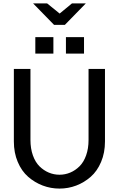

<svg xmlns="http://www.w3.org/2000/svg" viewBox="-20 -1109 704 1136"><path d="M62 -272V-701.2H160.2V-280.8Q160.2 -230 174.6 -189.7Q189 -149.4 213.6 -125Q238.3 -100.6 268.6 -87.9Q298.8 -75.2 332 -75.2Q365.2 -75.2 395.5 -87.9Q425.8 -100.6 450.4 -125Q475.1 -149.4 489.5 -189.7Q503.9 -230 503.9 -280.8V-701.2H601.1V-272Q601.1 -205.1 578.1 -150.9Q555.2 -96.7 516.8 -63Q478.5 -29.3 431.2 -11.2Q383.8 6.8 332 6.8Q280.3 6.8 232.7 -11.2Q185.1 -29.3 146.5 -63Q107.9 -96.7 85 -150.9Q62 -205.1 62 -272ZM295.9 -792H189V-889.2H295.9ZM477.1 -792H370.1V-889.2H477.1ZM487.8 -1088.9 363.8 -961.9H299.8L175.8 -1088.9H258.8L333 -1028.8L405.8 -1088.9Z"/></svg>

Font: LT Superior Med
Style: Regular
Weight: 500
Designer: Daniel Lyons
Foundry: LyonsType
Version: Version 1.000